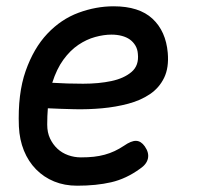

<svg xmlns="http://www.w3.org/2000/svg" viewBox="-20 -580 640 610"><path d="M440 -115Q454 -95 450 -76.5Q446 -58 425 -44Q381 -12 333.5 -1Q286 10 225 10Q185 10 152 -3.5Q119 -17 94.5 -42Q70 -67 56 -101.5Q42 -136 40 -178Q36 -282 61.5 -354.5Q87 -427 130.5 -473Q174 -519 229.5 -539.5Q285 -560 341 -560Q422 -560 464.5 -520.5Q507 -481 513 -412Q517 -365 501.5 -333Q486 -301 456.5 -281Q427 -261 387.5 -250.5Q348 -240 304.5 -236Q261 -232 216.5 -233Q172 -234 132 -236Q131 -224 130.5 -211Q130 -198 130 -184Q130 -159 139 -140Q148 -121 162.5 -107.5Q177 -94 196.5 -87Q216 -80 237 -80Q260 -80 278 -82Q296 -84 312.5 -88.5Q329 -93 344 -100Q359 -107 374 -117Q397 -133 412.5 -132.5Q428 -132 440 -115ZM146 -317Q194 -314 244 -314Q294 -314 334 -322.5Q374 -331 398 -351.5Q422 -372 418 -409Q417 -424 410 -435.5Q403 -447 392.5 -454.5Q382 -462 367 -466Q352 -470 334 -470Q310 -470 282.5 -462.5Q255 -455 229 -437.5Q203 -420 181.5 -390.5Q160 -361 146 -317Z"/></svg>

Font: Maple Mono
Style: Italic
Weight: 400
Italic angle: -10°
Monospace: yes
Designer: subframe7536
Version: Version 7.300